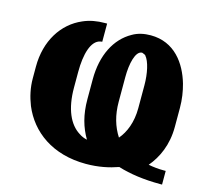

<svg xmlns="http://www.w3.org/2000/svg" viewBox="-85 -637 814 746"><g transform="rotate(15 322.5 -263.5)"><path d="M34 -258C34 -220 42 -185 55 -152C94 -58 184 10 319 10C369 10 411 1 448 -12C496 3 553 11 618 11H626V-44H618C596 -44 577 -46 556 -50C590 -90 616 -146 616 -218V-294C616 -329 611 -360 603 -389C581 -465 530 -538 434 -538C408 -538 383 -533 361 -520C298 -485 260 -412 260 -314V-234C260 -172 274 -124 299 -82C288 -84 276 -89 266 -96C224 -122 198 -179 198 -264V-328C198 -399 214 -457 251 -464L258 -465V-538H250C218 -538 189 -533 162 -521C85 -488 34 -409 34 -305ZM380 -256V-356C380 -409 392 -464 419 -464C419 -464 435 -458 433 -457C450 -438 460 -391 460 -344V-252C460 -195 442 -151 417 -122C393 -159 380 -203 380 -256Z"/></g></svg>

Font: Aerodynamic
Style: Bd
Weight: 500
Designer: Google
Version: Version 2.000980; 2014